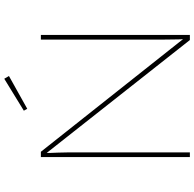

<svg xmlns="http://www.w3.org/2000/svg" viewBox="-25 -887 912 902"><g transform="rotate(-90 431.0 -436.0)"><path d="M144 0V-700H169L703 -26L699 -25Q697 -38 697 -53Q697 -68 696.5 -86.5Q696 -105 696 -128Q696 -151 696 -178.5Q696 -206 696 -241V-700H718V0H694L153 -686H164Q163 -675 163.5 -658Q164 -641 165 -619Q166 -597 166 -572.5Q166 -548 166 -522Q166 -496 166 -470V0ZM371 -764 362 -780 512 -872 525 -850Z"/></g></svg>

Font: Lexend Exa Thin
Style: Regular
Weight: 250
Designer: Bonnie Shaver-Troup, Thomas Jockin
Foundry: Lexend
Version: Version 1.007